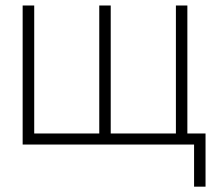

<svg xmlns="http://www.w3.org/2000/svg" viewBox="-20 -536 786 712"><path d="M64 -515.6H106.9V-41H348.1V-515.6H390.6V-41H632.3V-515.6H674.8V0H64ZM699.7 156.2V0H652.3V-41H742.2V156.2Z"/></svg>

Font: Inter Display ExtraLight
Style: Regular
Weight: 200
Designer: Rasmus Andersson
Foundry: rsms
Version: Version 4.000;git-a52131595